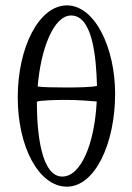

<svg xmlns="http://www.w3.org/2000/svg" viewBox="-20 -699 497 724"><path d="M229.5 -369.1C184.6 -369.1 133.8 -370.1 122.1 -373C133.8 -515.6 182.6 -640.6 248 -640.6C328.1 -640.6 342.8 -488.3 345.7 -375C324.2 -370.1 278.3 -369.1 229.5 -369.1ZM232.4 -678.7C127 -678.7 46.9 -520.5 46.9 -332C46.9 -143.6 127 4.9 232.4 4.9C337.9 4.9 414.1 -157.2 414.1 -345.7C414.1 -518.6 337.9 -678.7 232.4 -678.7ZM344.7 -316.4C336.9 -159.2 286.1 -33.2 214.8 -33.2C135.7 -33.2 119.1 -197.3 119.1 -310.5V-315.4C127 -320.3 183.6 -322.3 229.5 -322.3C277.3 -322.3 317.4 -318.4 344.7 -316.4Z"/></svg>

Font: Crimson
Style: Roman
Weight: 400
Version: Version 0.2